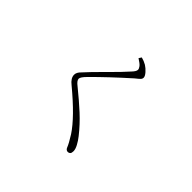

<svg xmlns="http://www.w3.org/2000/svg" viewBox="-181 -1046 1361 1361"><g transform="rotate(45 500.0 -365.5)"><path d="M523 -768 536 -788Q564 -781 588 -767Q609 -754 628 -732.5Q647 -711 647 -696Q647 -684 637.5 -674.5Q628 -665 605 -647Q465 -522 361 -417Q326 -382 326 -365Q326 -346 359 -321Q438 -257 499.5 -200.5Q561 -144 614 -77Q634 -52 649 -24Q664 4 664 24Q664 42 657 49.5Q650 57 639 57Q621 57 613 37Q603 10 566 -49Q499 -151 323 -297Q283 -328 283 -362Q283 -386 308 -410Q351 -458 431.5 -537.5Q512 -617 555 -666Q579 -691 579 -707Q579 -718 568 -732.5Q557 -747 523 -768Z"/></g></svg>

Font: Minh Nguyen ExtraLight
Style: Regular
Weight: 250
Designer: Ryoko NISHIZUKA 西塚涼子 (kana & ideographs); Frank Grießhammer (Latin, Greek & Cyrillic); Wenlong ZHANG 张文龙 (bopomofo); San
Foundry: Adobe
Version: Version 1.100;July 7, 2023;FontCreator 14.0.0.2814 64-bit